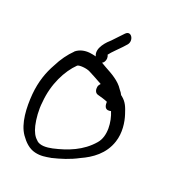

<svg xmlns="http://www.w3.org/2000/svg" viewBox="-187 -896 907 998"><g transform="rotate(30 266.5 -397.5)"><path d="M87 -56C113 -30 143 -9 179 -7C213 -5 238 -15 263 -24H264C312 -45 355 -67 397 -100C450 -136 503 -188 514 -267C522 -322 504 -377 484 -414C467 -446 454 -469 423 -486L422 -487H421C420 -487 420 -488 417 -489C412 -496 406 -503 395 -512C365 -545 317 -561 275 -575L229 -592C211 -598 190 -599 166 -598C137 -596 111 -585 93 -564V-563C70 -531 51 -492 38 -448C19 -394 9 -335 15 -263C22 -187 41 -102 87 -56ZM81 -253C71 -356 101 -450 142 -507C148 -516 193 -521 215 -513C242 -504 270 -496 296 -486C293 -482 288 -473 288 -464C288 -449 295 -431 313 -430L342 -427C353 -426 360 -424 370 -422C371 -415 373 -403 379 -395C389 -383 402 -386 413 -391C443 -345 465 -268 434 -217C391 -144 321 -102 247 -71C217 -59 182 -50 158 -66V-67C139 -77 123 -98 110 -128C96 -161 83 -209 81 -253ZM218 -584 227 -581C255 -575 269 -613 251 -636C263 -660 284 -686 300 -711L315 -735C333 -767 296 -809 274 -775L258 -751C248 -736 240 -723 231 -710C218 -694 172 -634 204 -595C207 -591 212 -587 217 -584Z"/></g></svg>

Font: Stray Cat
Style: ExBdCn
Weight: 800
Version: Version 1.0